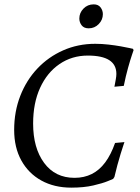

<svg xmlns="http://www.w3.org/2000/svg" viewBox="-20 -849 641 881"><path d="M307 12Q229 12 170 -20.5Q111 -53 78 -112.5Q45 -172 45 -253Q45 -337 73 -409Q101 -481 151.5 -534.5Q202 -588 270 -618Q338 -648 417 -648Q447 -648 477.5 -644.5Q508 -641 533.5 -636.5Q559 -632 574.5 -628.5Q590 -625 590 -625L593 -619Q593 -619 585.5 -597Q578 -575 567.5 -537.5Q557 -500 548 -455L505 -451Q505 -451 507 -461.5Q509 -472 511.5 -486Q514 -500 514 -510Q514 -594 383 -594Q310 -594 253 -555Q196 -516 164 -446Q132 -376 132 -282Q132 -170 182.5 -101.5Q233 -33 322 -33Q366 -33 401 -50.5Q436 -68 462.5 -103.5Q489 -139 508 -193L551 -197Q551 -197 546 -182Q541 -167 533.5 -143Q526 -119 518.5 -91Q511 -63 505 -37L499 -28Q499 -28 475 -18Q451 -8 408 2Q365 12 307 12ZM387 -719Q365 -719 354.5 -733Q344 -747 344 -764Q344 -790 363 -809.5Q382 -829 410 -829Q431 -829 441.5 -815Q452 -801 452 -784Q452 -758 433 -738.5Q414 -719 387 -719Z"/></svg>

Font: Alegreya
Style: Italic
Weight: 400
Italic angle: -7°
Designer: Juan Pablo del Peral
Foundry: Huerta Tipografica
Version: Version 2.009